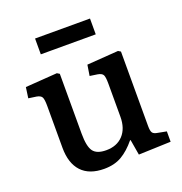

<svg xmlns="http://www.w3.org/2000/svg" viewBox="-131 -830 910 959"><g transform="rotate(-20 324.0 -351.0)"><path d="M262 14Q183 14 142 -30Q101 -74 101 -157V-379Q101 -413 95 -425Q89 -437 67 -441L25 -447L33 -504L202 -516L215 -508V-190Q215 -122 234 -96Q253 -70 303 -70Q360 -70 393 -105.5Q426 -141 426 -203V-379Q426 -414 420 -425.5Q414 -437 392 -441L351 -447L360 -504L527 -516L540 -508V-112Q540 -86 546.5 -76.5Q553 -67 572 -64L619 -55V0L448 6L434 -76H431Q395 -32 356 -9Q317 14 262 14ZM159 -632V-716H451V-632Z"/></g></svg>

Font: Literata 12pt Medium
Style: Regular
Weight: 500
Designer: Latin by Veronika Burian and Jose Scaglione. Greek by Irene Vlachou. Cyrillic by Vera Evstafieva.
Foundry: TypeTogether
Version: Version 3.002